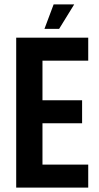

<svg xmlns="http://www.w3.org/2000/svg" viewBox="-20 -857 452 877"><path d="M54 -685H383V-580H174V-399H355V-294H174V-105H383V0H54ZM225 -837H319L250 -725H183Z"/></svg>

Font: Khand Semibold
Style: Regular
Weight: 600
Designer: Devanagari: Sanchit Sawaria, Jyotish Sonowal; Latin: Satya Rajpurohit
Foundry: Indian Type Foundry
Version: Version 1.100;PS 1.0;hotconv 1.0.78;makeotf.lib2.5.61930; tt